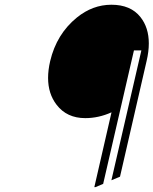

<svg xmlns="http://www.w3.org/2000/svg" viewBox="-20 -767 645 807"><path d="M376.5 19.5 448.7 -294.9Q394.5 -270.5 338.4 -270.5Q260.7 -270.5 217.8 -326.7Q182.1 -373 182.1 -439.5Q182.1 -472.7 190.9 -510.3Q217.8 -624 303.2 -693.4Q369.6 -747.1 448.2 -747.1Q529.3 -747.1 570.3 -695.3Q605.5 -650.9 605.5 -584.5Q605.5 -550.3 596.2 -510.7L484.4 -24.4L448.2 -9.3L574.2 -555.2H543L413.6 5.9L381.3 19.5Z"/></svg>

Font: Nova Script
Style: Regular
Weight: 400
Italic angle: -13°
Version: Version 2.001